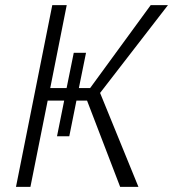

<svg xmlns="http://www.w3.org/2000/svg" viewBox="-20 -731 677 751"><path d="M521.5 0H450L320.5 -337.5H279L251 -198H203L231 -337.5H166.5L99 0H42.5L184.5 -711H241L176.5 -386.5H240.5L268.5 -524.5H316.5L288.5 -386.5H332.5L569.5 -711H637L371.5 -367.5Z"/></svg>

Font: Roberto Sans Light
Style: Italic
Weight: 300
Italic angle: -11°
Designer: Google
Version: Version 1.00;June 11, 2020;FontCreator 12.0.0.2522 64-bit; t